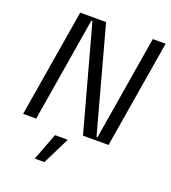

<svg xmlns="http://www.w3.org/2000/svg" viewBox="-169 -851 1086 1218"><g transform="rotate(20 374.0 -242.5)"><path d="M651.3 -727.3 534.8 -22.7H527.7L335.9 -727.3H161.2L40.5 0H128.6L245 -704.5H252.1L444.6 0H617.2L737.9 -727.3ZM272 241.5 362.9 57.5H277L206.7 241.5Z"/></g></svg>

Font: Riot Sans 2.0
Style: Italic
Weight: 400
Italic angle: -9.39999°
Designer: Rasmus Andersson
Foundry: rsms
Version: Version 3.006;hotconv 1.0.109;makeotfexe 2.5.65596